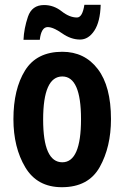

<svg xmlns="http://www.w3.org/2000/svg" viewBox="-20 -771 521 801"><path d="M332 -751Q324 -698 301 -698Q270 -698 237 -724Q204 -750 164 -750Q113 -750 96.5 -701Q80 -652 78 -605H146Q152 -658 179 -658Q202 -658 239 -632Q276 -606 314 -606Q349 -606 373.5 -643Q398 -680 400 -751ZM240 -555Q133 -555 84.5 -477Q36 -399 36 -274Q36 -156 85.5 -73Q135 10 238 10Q349 10 396 -74Q443 -158 443 -274Q443 -411 388 -483Q333 -555 240 -555ZM240 -452Q318 -452 318 -274Q318 -94 240 -94Q160 -94 160 -272Q160 -452 240 -452Z"/></svg>

Font: Noto Sans UI Condensed
Style: Bold
Weight: 700
Width: 3
Designer: Monotype Design Team
Foundry: Monotype Imaging Inc.
Version: 1.001